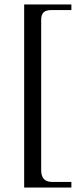

<svg xmlns="http://www.w3.org/2000/svg" viewBox="-20 -682 373 858"><path d="M299 156H88V-662H299V-637H209Q185 -637 174.5 -626.5Q164 -616 164 -593V79Q164 131 213 131H299Z"/></svg>

Font: Klingon pIqaD HaSta
Style: Regular
Weight: 400
Width: 0
Designer: Mike Neff (qa'vaj)
Foundry: Mike Neff and Michael Everson
Version: Version 2.003